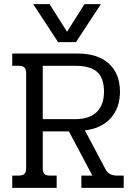

<svg xmlns="http://www.w3.org/2000/svg" viewBox="-20 -905 655 925"><path d="M140 -885H219L303 -752L387 -885H466L346 -702H260ZM39 -59H68Q90 -59 98 -67.5Q106 -76 106 -95V-552Q106 -571 98 -579.5Q90 -588 68 -588H39V-647H355Q451 -647 504.5 -598.5Q558 -550 558 -463Q558 -386 513.5 -336Q469 -286 389 -277L487 -92Q496 -74 510 -66.5Q524 -59 545 -59H576V0H372V-59H425L312 -272H186V-94Q186 -75 193.5 -67Q201 -59 222 -59H253V0H39ZM343 -331Q411 -331 446 -365.5Q481 -400 481 -463Q481 -529 448 -558.5Q415 -588 343 -588H186V-331Z"/></svg>

Font: Pridi Light
Style: Regular
Weight: 300
Designer: Katatrad Team
Foundry: CadsonDemak
Version: Version 1.003